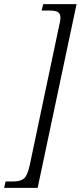

<svg xmlns="http://www.w3.org/2000/svg" viewBox="-75 -780 390 928"><path d="M-55 128 -48 97H-9Q23 97 40.5 83Q58 69 69 17L210 -652Q217 -679 217 -694Q217 -716 203.5 -722.5Q190 -729 166 -729H126L134 -760H295L107 128Z"/></svg>

Font: Noto Serif ExtraCondensed Light
Style: Italic
Weight: 300
Width: 2
Italic angle: -12°
Designer: Monotype Design Team
Foundry: Monotype Imaging Inc.
Version: Version 2.014; ttfautohint (v1.8.4.7-5d5b)